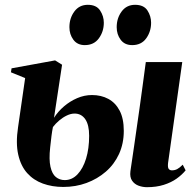

<svg xmlns="http://www.w3.org/2000/svg" viewBox="-20 -766 792 798"><path d="M591 12Q573 12 556 5.8Q539 -0.5 529 -15Q519 -29.5 522 -54Q522.5 -57.5 524.5 -71.5Q526.5 -85.5 530 -108.5Q533.5 -131.5 538 -163Q542.5 -194.5 548 -232.8Q553.5 -271 559.8 -315Q566 -359 572.5 -407.5Q579 -456 586 -508H737.5L678.5 -88.5Q676.5 -70 681.2 -64Q686 -58 694.5 -58Q706.5 -58 716.5 -63.2Q726.5 -68.5 739.5 -81.5L751.5 -58Q736.5 -39.5 714 -23.5Q691.5 -7.5 660.8 2.2Q630 12 591 12ZM243 11Q197 11 158.2 -3Q119.5 -17 93 -46.5Q66.5 -76 55.8 -123.2Q45 -170.5 55 -237L84.5 -441.5L25.5 -465.5L28 -482L209 -515L238 -497L204.5 -276.5Q221 -302.5 245.8 -323.8Q270.5 -345 300.5 -358Q330.5 -371 362.5 -371Q400.5 -371 430.2 -355Q460 -339 477.2 -306.2Q494.5 -273.5 494.5 -222Q494.5 -169.5 474.8 -126.2Q455 -83 419.8 -52.5Q384.5 -22 339.5 -5.5Q294.5 11 243 11ZM249 -17.5Q279.5 -17.5 302.2 -41.5Q325 -65.5 337.8 -107Q350.5 -148.5 350.5 -201.5Q350.5 -247.5 334.2 -270.8Q318 -294 290 -294Q274.5 -294 257.8 -286Q241 -278 226 -265.2Q211 -252.5 200 -238Q196.5 -221 194 -201Q191.5 -181 188.5 -153Q183 -102.5 189.8 -72.8Q196.5 -43 212.2 -30.2Q228 -17.5 249 -17.5ZM332.5 -578.5Q301.5 -578.5 285 -600.8Q268.5 -623 268.5 -653Q268.5 -690.5 289 -718.2Q309.5 -746 345 -746Q380.5 -746 396 -722.5Q411.5 -699 411.5 -671.5Q411.5 -635 391 -606.8Q370.5 -578.5 332.5 -578.5ZM529.5 -578.5Q498 -578.5 481.5 -600.8Q465 -623 465 -653Q465 -690.5 485.5 -718.2Q506 -746 541.5 -746Q577.5 -746 592.8 -722.5Q608 -699 608 -671.5Q608 -635 587.8 -606.8Q567.5 -578.5 529.5 -578.5Z"/></svg>

Font: Merriweather 144pt ExtraBold
Style: Italic
Weight: 800
Italic angle: -7.8°
Version: Version 2.101